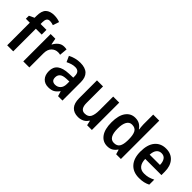

<svg xmlns="http://www.w3.org/2000/svg" viewBox="130 -1722 2690 2690"><g transform="rotate(45 1474.5 -377.5)"><path d="M329 -448H213V0H93V-448H15V-508L92 -544V-580Q92 -682 136.5 -723.5Q181 -765 262 -765Q297 -765 326 -759Q355 -753 377 -744L346 -652Q330 -657 312.5 -661Q295 -665 274 -665Q242 -665 227.5 -643Q213 -621 213 -578V-542H329Z M672 -552Q683 -552 696.5 -551Q710 -550 722 -547L711 -430Q702 -433 689.5 -434.5Q677 -436 668 -436Q611 -436 571.5 -396Q532 -356 532 -280V0H412V-542H505L522 -450H528Q549 -492 586 -522Q623 -552 672 -552Z M992 -553Q1188 -553 1188 -364V0H1101L1079 -74H1076Q1045 -31 1009.5 -10.5Q974 10 914 10Q844 10 802.5 -34.5Q761 -79 761 -158Q761 -242 817 -284.5Q873 -327 984 -331L1068 -334V-363Q1068 -413 1046.5 -436Q1025 -459 984 -459Q949 -459 915.5 -448.5Q882 -438 848 -421L809 -507Q848 -528 895 -540.5Q942 -553 992 -553ZM1011 -255Q942 -252 913.5 -226.5Q885 -201 885 -157Q885 -118 904.5 -100.5Q924 -83 957 -83Q1005 -83 1036.5 -115.5Q1068 -148 1068 -209V-257Z M1771 -542V0H1677L1661 -70H1655Q1631 -29 1591 -9.5Q1551 10 1504 10Q1420 10 1375 -39.5Q1330 -89 1330 -189V-542H1450V-215Q1450 -91 1535 -91Q1602 -91 1626.5 -137Q1651 -183 1651 -271V-542Z M2082 10Q1994 10 1941.5 -62Q1889 -134 1889 -271Q1889 -408 1941.5 -480Q1994 -552 2082 -552Q2134 -552 2170 -530.5Q2206 -509 2229 -473H2234Q2232 -492 2229 -517.5Q2226 -543 2226 -566V-760H2346V0H2252L2232 -68H2226Q2203 -33 2169 -11.5Q2135 10 2082 10ZM2117 -89Q2178 -89 2203.5 -129.5Q2229 -170 2230 -253V-274Q2230 -362 2205 -407Q2180 -452 2116 -452Q2065 -452 2038.5 -404.5Q2012 -357 2012 -270Q2012 -89 2117 -89Z M2692 -552Q2793 -552 2850 -486Q2907 -420 2907 -308V-242H2586Q2588 -165 2622 -125Q2656 -85 2719 -85Q2765 -85 2802.5 -95Q2840 -105 2881 -126V-27Q2844 -8 2804 1Q2764 10 2712 10Q2596 10 2530.5 -62Q2465 -134 2465 -267Q2465 -406 2526 -479Q2587 -552 2692 -552ZM2692 -461Q2647 -461 2619.5 -428.5Q2592 -396 2588 -328H2792Q2792 -386 2767.5 -423.5Q2743 -461 2692 -461Z"/></g></svg>

Font: Noto Sans Sinhala UI SemiCondensed SemiBold
Style: Regular
Weight: 600
Width: 4
Designer: Jelle Bosma - Monotype Design Team
Foundry: Monotype Imaging Inc.
Version: Version 2.006; ttfautohint (v1.8.4.7-5d5b)